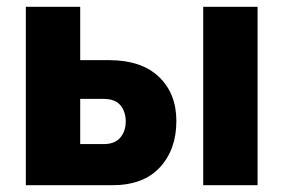

<svg xmlns="http://www.w3.org/2000/svg" viewBox="-20 -545 834 565"><path d="M56 0V-525H216V-368H301Q396 -368 447.5 -319Q499 -270 499 -189Q499 -105 450.5 -52.5Q402 0 311 0ZM578 0V-525H738V0ZM216 -121H285Q318 -121 334 -140Q350 -159 350 -188Q350 -216 334.5 -235Q319 -254 284 -254H216Z"/></svg>

Font: Raleway ExtraBold
Style: Regular
Weight: 800
Designer: Matt McInerney, Pablo Impallari, Rodrigo Fuenzalida
Foundry: Matt McInerney, Pablo Impallari, Rodrigo Fuenzalida
Version: Version 4.026